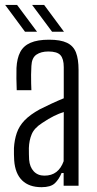

<svg xmlns="http://www.w3.org/2000/svg" viewBox="-20 -772 402 798"><path d="M152.5 6Q101 6 72 -22.2Q43 -50.5 39 -105Q38.5 -118.5 38 -130.5Q37.5 -142.5 38 -156.5Q40 -191 49.8 -219.5Q59.5 -248 82.2 -271.8Q105 -295.5 145 -317.5Q167.5 -329 194.5 -341.5Q221.5 -354 245 -363.5V-493Q245 -527.5 231.2 -542.8Q217.5 -558 181 -558Q150.5 -558 131.2 -544.8Q112 -531.5 110.5 -498Q109.5 -481 109.2 -461.8Q109 -442.5 109.5 -425.2Q110 -408 110.5 -397H49.5Q48.5 -422 48.2 -445.2Q48 -468.5 48.5 -489.5Q50.5 -529.5 64 -555.5Q77.5 -581.5 106.8 -594.2Q136 -607 184 -607Q231.5 -607 258.2 -594.2Q285 -581.5 295.8 -553.8Q306.5 -526 306.5 -481.5V0H244.5V-53H236Q225 -26.5 207.8 -10.2Q190.5 6 152.5 6ZM164.5 -42Q194.5 -42 214.2 -57.2Q234 -72.5 244.5 -102L245 -306.5Q225 -300 204 -289.8Q183 -279.5 155.5 -261Q122.5 -240 111.8 -214.2Q101 -188.5 100 -156.5Q100 -142.5 100.2 -130.8Q100.5 -119 101 -108.5Q103.5 -78 120.2 -60Q137 -42 164.5 -42ZM196.5 -640 113.5 -751.5H163.5L246 -640ZM84 -640 1.5 -751.5H51L134 -640Z"/></svg>

Font: Big Shoulders Text Thin Light
Style: Regular
Weight: 300
Version: Version 2.002